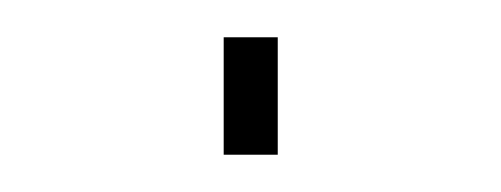

<svg xmlns="http://www.w3.org/2000/svg" viewBox="-20 -370 269 103"><path d="M100 -287V-350H129V-287Z"/></svg>

Font: Alexandria Thin
Style: Regular
Weight: 250
Designer: Mohamed Gaber
Foundry: Kief Type Foundry
Version: Version 5.100